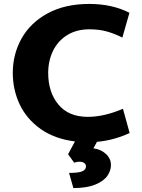

<svg xmlns="http://www.w3.org/2000/svg" viewBox="-20 -711 722 976"><path d="M544 128Q544 156 526 182.5Q508 209 465 227Q422 245 353 245L331 168Q381 168 399 159.5Q417 151 417 135Q417 124 408 117.5Q399 111 384 111Q371 111 357 116L326 73L361 8Q258 -5 187 -55Q116 -105 80.5 -179.5Q45 -254 45 -341Q45 -435 89.5 -515Q134 -595 222 -643Q310 -691 434 -691Q550 -691 638 -646L602 -520Q565 -539 525 -550.5Q485 -562 434 -562Q369 -562 321.5 -532.5Q274 -503 249.5 -452.5Q225 -402 225 -340Q225 -242 277 -179.5Q329 -117 426 -117Q509 -117 605 -158L639 -35Q606 -19 562.5 -6.5Q519 6 473 10L455 43Q493 48 518.5 71.5Q544 95 544 128Z"/></svg>

Font: Martel Sans Black
Style: Regular
Weight: 900
Designer: Dan Reynolds and Mathieu Réguer
Foundry: Dan Reynolds and Mathieu Réguer
Version: Version 1.002; ttfautohint (v1.1) -l 5 -r 5 -G 72 -x 0 -D la